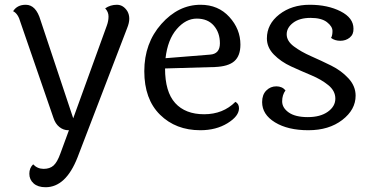

<svg xmlns="http://www.w3.org/2000/svg" viewBox="-20 -537 1566 805"><path d="M428 -430Q435 -449 435 -468Q435 -487 421 -502Q443 -517 470 -517Q497 -517 514 -490Q522 -476 522 -458.5Q522 -441 513 -419L305 123Q256 248 171 248Q139 248 121 232Q103 216 103 191.5Q103 167 119 152Q137 171 163 171Q189 171 204.5 157Q220 143 233 107L269 9Q268 9 266 9Q246 9 229 -4.5Q212 -18 204 -43L66 -443Q56 -480 35 -490Q52 -517 88 -517Q131 -517 150 -452L287 -41Z M861 -308Q902 -311 902 -355.5Q902 -400 876.5 -429.5Q851 -459 805 -459Q759 -459 721 -415Q683 -371 674 -293ZM967 -110Q982 -102 982 -83Q982 -50 934 -20.5Q886 9 820 9Q717 9 651 -56Q585 -121 585 -238.5Q585 -356 656.5 -436.5Q728 -517 821 -517Q895 -517 941.5 -466Q988 -415 988 -350Q988 -303 962.5 -280.5Q937 -258 880 -256L672 -250Q672 -152 714.5 -105Q757 -58 836 -58Q915 -58 967 -110Z M1368 -378Q1374 -388 1374 -407Q1374 -426 1351 -444Q1328 -462 1282 -462Q1236 -462 1209 -441.5Q1182 -421 1182 -393Q1182 -365 1212 -342.5Q1242 -320 1284 -301.5Q1326 -283 1368.5 -262Q1411 -241 1441 -208.5Q1471 -176 1471 -136Q1471 -77 1415 -34Q1359 9 1273 9Q1187 9 1133 -24Q1079 -57 1079 -109Q1079 -140 1096.5 -157.5Q1114 -175 1138.5 -175Q1163 -175 1177 -158Q1163 -139 1163 -112Q1163 -85 1190.5 -65.5Q1218 -46 1270.5 -46Q1323 -46 1354.5 -68.5Q1386 -91 1386 -123.5Q1386 -156 1356.5 -180Q1327 -204 1285 -221.5Q1243 -239 1200.5 -258.5Q1158 -278 1128.5 -308Q1099 -338 1099 -376Q1099 -436 1151 -476.5Q1203 -517 1278.5 -517Q1354 -517 1408 -489.5Q1462 -462 1462 -417Q1463 -393 1446.5 -379.5Q1430 -366 1407 -366Q1384 -366 1368 -378Z"/></svg>

Font: Laila
Style: Regular
Weight: 400
Designer: Hitesh Malaviya
Foundry: Indian Type Foundry
Version: Version 1.302;PS 1.0;hotconv 1.0.78;makeotf.lib2.5.61930; tt